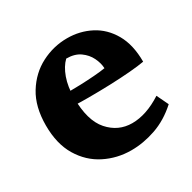

<svg xmlns="http://www.w3.org/2000/svg" viewBox="-109 -545 657 658"><g transform="rotate(-30 220.0 -215.5)"><path d="M233 -437Q283 -437 325.5 -415Q368 -393 393.5 -348.5Q419 -304 419 -237Q397 -233 361 -230Q325 -227 282 -225.5Q239 -224 196 -224Q164 -224 141 -225Q118 -226 110 -227V-275Q121 -275 143.5 -275Q166 -275 194 -276Q222 -277 248.5 -279Q275 -281 293 -284Q292 -305 281.5 -326.5Q271 -348 250 -363Q229 -378 196 -378Q176 -359 164 -325.5Q152 -292 152 -248Q152 -158 189.5 -115.5Q227 -73 282 -73Q338 -73 400 -113L422 -67Q379 -28 330 -11Q281 6 233 6Q177 6 128.5 -18.5Q80 -43 50.5 -92Q21 -141 21 -214Q21 -288 51.5 -337.5Q82 -387 130.5 -412Q179 -437 233 -437Z"/></g></svg>

Font: Alkalami
Style: Regular
Weight: 400
Designer: Becca Hirsbrunner Spalinger
Foundry: SIL International
Version: Version 2.000